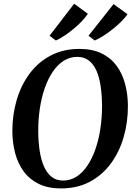

<svg xmlns="http://www.w3.org/2000/svg" viewBox="-20 -1020 738 1050"><path d="M313.5 10.5Q243 10.5 192.2 -14.2Q141.5 -39 109.8 -82.2Q78 -125.5 63 -182Q48 -238.5 47.5 -302Q47.5 -392.5 71.5 -473.8Q95.5 -555 142.2 -617.8Q189 -680.5 257.5 -716.5Q326 -752.5 414.5 -752.5Q485.5 -752.5 536 -727.8Q586.5 -703 618 -659.8Q649.5 -616.5 664.2 -560.8Q679 -505 679.5 -443Q680 -352 656.2 -270.2Q632.5 -188.5 585.8 -125.2Q539 -62 470.8 -25.8Q402.5 10.5 313.5 10.5ZM325 -32.5Q364.5 -32.5 398 -53.8Q431.5 -75 457.5 -113.5Q483.5 -152 501.5 -203.2Q519.5 -254.5 528.8 -315.2Q538 -376 538 -442Q537.5 -501 530.2 -550Q523 -599 507 -634.5Q491 -670 465.2 -689.5Q439.5 -709 402.5 -709Q362.5 -709 329 -688Q295.5 -667 269.5 -629Q243.5 -591 225.5 -540Q207.5 -489 198.2 -428.8Q189 -368.5 189 -303Q189.5 -243 197.2 -193.5Q205 -144 221.2 -108Q237.5 -72 263 -52.2Q288.5 -32.5 325 -32.5ZM251 -824.5 385.5 -999.5 460.5 -944.5Q447.5 -925 427 -903.5Q406.5 -882 382 -861.8Q357.5 -841.5 332.5 -824.8Q307.5 -808 285.5 -798.5ZM464 -824.5 601 -997.5 677.5 -942Q664 -923 642.8 -901.8Q621.5 -880.5 596.2 -860.5Q571 -840.5 545.5 -824.2Q520 -808 498 -798.5Z"/></svg>

Font: Merriweather 72pt SemiBold
Style: Italic
Weight: 600
Italic angle: -7.8°
Version: Version 2.101